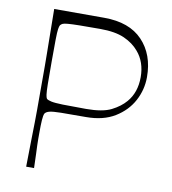

<svg xmlns="http://www.w3.org/2000/svg" viewBox="-79 -769 752 839"><g transform="rotate(10 296.5 -350.0)"><path d="M93 0Q94 -73 95 -120Q96 -167 96.5 -198Q97 -229 97 -251Q97 -273 97 -295.5Q97 -318 97 -350Q97 -382 97 -404.5Q97 -427 97 -449Q97 -471 96.5 -502Q96 -533 95.5 -580Q95 -627 94 -700H316Q428 -700 486.5 -638.5Q545 -577 545 -477Q545 -421 518.5 -371.5Q492 -322 440.5 -290.5Q389 -259 312 -259Q239 -259 202 -258.5Q165 -258 150.5 -254Q136 -250 131 -242Q127 -234 125.5 -212.5Q124 -191 124 -156Q124 -138 124 -126Q124 -114 124.5 -100Q125 -86 126 -63Q127 -40 128 0ZM307 -294Q380 -294 418.5 -313.5Q457 -333 480 -360Q499 -382 508.5 -410Q518 -438 518 -472Q518 -505 508.5 -533Q499 -561 480 -583Q455 -613 414.5 -631Q374 -649 307 -649Q249 -649 215.5 -648.5Q182 -648 164.5 -646.5Q147 -645 141 -642Q135 -639 131 -634Q128 -629 126 -616Q124 -603 123.5 -570Q123 -537 123 -472Q123 -405 123.5 -371.5Q124 -338 126 -325Q128 -312 131 -308Q136 -303 151.5 -299.5Q167 -296 203 -295Q239 -294 307 -294Z"/></g></svg>

Font: Ojuju Light
Style: Regular
Weight: 300
Designer: Chisaokwu Joboson, Mirko Velimirovic
Foundry: Udi Foundry
Version: Version 1.000